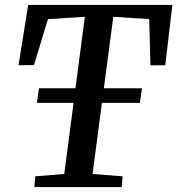

<svg xmlns="http://www.w3.org/2000/svg" viewBox="-20 -763 723 783"><path d="M120 0 124 -44 242 -53.5 326 -694.5 175.5 -685 118.5 -497.5 55.5 -497 95 -743H683L654 -497L593.5 -496.5L588.5 -685L442 -694.5L357.5 -53.5L480 -44L476.5 0ZM130.5 -343.5 139 -403H559L550.5 -343.5Z"/></svg>

Font: Merriweather 24pt Medium
Style: Italic
Weight: 500
Italic angle: -7.8°
Version: Version 2.101